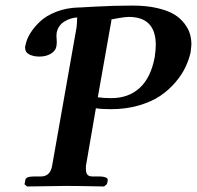

<svg xmlns="http://www.w3.org/2000/svg" viewBox="-20 -674 713 695"><path d="M383.8 -603 334 -321.8Q356.4 -318.8 382.8 -318.8Q445.3 -318.8 485.6 -355.7Q525.9 -392.6 540 -466.8Q543.9 -495.1 543.9 -511.2Q543.9 -612.8 445.8 -612.8Q435.1 -612.8 409.9 -608.6Q384.8 -604.5 369.1 -600.1ZM168.9 -75.2 256.8 -573.2Q258.8 -588.9 258.8 -596.2Q258.8 -609.9 259.8 -610.8Q235.4 -609.9 212.9 -595.9Q190.4 -582 185.1 -555.2Q183.6 -544.4 185.1 -530.8Q186.5 -519 184.1 -505.9Q181.2 -489.7 163.8 -479.5Q146.5 -469.2 123 -469.2Q101.6 -469.2 86.2 -476.8Q70.8 -484.4 70.8 -502Q70.8 -507.8 73.2 -514.2Q76.7 -532.2 89.4 -553.2Q102.1 -574.2 124.5 -595.7Q147 -617.2 184.1 -631.6Q221.2 -646 266.1 -647H270L321.8 -649.9Q390.1 -653.8 460 -653.8Q510.3 -653.8 549.1 -644.8Q587.9 -635.7 610.6 -621.8Q633.3 -607.9 647.9 -588.4Q662.6 -568.8 667.7 -550.5Q672.9 -532.2 672.9 -512.2Q672.9 -511.7 669.9 -483.9Q663.6 -457 650.9 -430.2Q638.2 -403.3 614.5 -375.5Q590.8 -347.7 559.6 -326.7Q528.3 -305.7 482.2 -292.2Q436 -278.8 381.8 -278.8Q346.2 -278.8 327.1 -282.2L291 -73.2V-62Q291 -47.9 296.6 -41.5Q302.2 -35.2 315.9 -35.2H341.8Q353.5 -35.2 361.8 -32Q370.1 -28.8 370.1 -22.9Q370.1 -22 369.9 -20.8Q369.6 -19.5 368.9 -15.6Q368.2 -11.7 367.2 -7.8L356.9 1Q257.8 -1 219.2 -1L78.1 1L68.8 -6.8L71.8 -22.9Q74.2 -35.2 102.1 -35.2H127.9Q162.6 -35.2 168.9 -75.2Z"/></svg>

Font: Linux Libertine
Style: Bold Italic
Weight: 700
Italic angle: -11.5°
Designer: Philipp H. Poll
Foundry: Philipp H. Poll
Version: Version 4.0.5